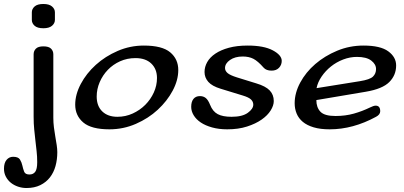

<svg xmlns="http://www.w3.org/2000/svg" viewBox="-99 -636 2031 965"><path d="M119 -494Q89 -494 75 -506.5Q61 -519 61 -536V-574Q61 -591 75 -603.5Q89 -616 119 -616Q148 -616 162.5 -603.5Q177 -591 177 -574V-536Q177 -519 162.5 -506.5Q148 -494 119 -494ZM70 -363Q70 -380 81.5 -391.5Q93 -403 119 -403Q146 -403 157.5 -391.5Q169 -380 169 -363V-44Q169 -20 172 4Q175 28 179 50.5Q183 73 186 93Q189 113 189 129Q189 166 180 198.5Q171 231 152 255.5Q133 280 103.5 294.5Q74 309 34 309Q12 309 -8.5 302Q-29 295 -44.5 282.5Q-60 270 -69.5 252Q-79 234 -79 212Q-79 183 -66 167.5Q-53 152 -33 152Q-7 152 1.5 166Q10 180 13.5 196.5Q17 213 22.5 227Q28 241 49 241Q68 241 78 227.5Q88 214 88 179Q88 150 85 124Q82 98 79 71Q76 44 73 15Q70 -14 70 -50Z M624 -407Q716 -407 756.5 -373Q797 -339 797 -284Q797 -233 769 -180.5Q741 -128 694 -84.5Q647 -41 584 -13.5Q521 14 451 14Q360 14 319.5 -20.5Q279 -55 279 -110Q279 -161 307 -214Q335 -267 382.5 -310Q430 -353 492.5 -380Q555 -407 624 -407ZM582 -344Q540 -344 504.5 -328Q469 -312 443 -285Q417 -258 402 -223Q387 -188 387 -151Q387 -103 415 -76Q443 -49 491 -49Q532 -49 568 -65.5Q604 -82 631 -109Q658 -136 674 -171Q690 -206 690 -244Q690 -289 661.5 -316.5Q633 -344 582 -344Z M1065 -49Q1119 -49 1146.5 -69Q1174 -89 1174 -110Q1174 -125 1162.5 -136Q1151 -147 1121 -156L1010 -190Q967 -203 948 -224.5Q929 -246 929 -274Q929 -300 942.5 -324Q956 -348 983.5 -366.5Q1011 -385 1051.5 -396Q1092 -407 1146 -407Q1227 -407 1272 -383Q1317 -359 1317 -330Q1317 -310 1303.5 -295.5Q1290 -281 1266 -281Q1239 -281 1226 -296Q1197 -329 1174.5 -340.5Q1152 -352 1121 -352Q1082 -352 1057 -334.5Q1032 -317 1032 -294Q1032 -280 1044.5 -269Q1057 -258 1092 -247L1189 -217Q1236 -203 1256.5 -181.5Q1277 -160 1277 -128Q1277 -106 1261.5 -81Q1246 -56 1216 -35Q1186 -14 1142.5 0Q1099 14 1043 14Q1001 14 967 4.5Q933 -5 910 -20.5Q887 -36 874.5 -56.5Q862 -77 862 -99Q862 -125 873.5 -139Q885 -153 906 -153Q923 -153 935 -143.5Q947 -134 957 -109Q970 -76 995 -62.5Q1020 -49 1065 -49Z M1728 -407Q1813 -407 1852.5 -378Q1892 -349 1892 -307Q1892 -258 1857.5 -223.5Q1823 -189 1740 -175L1491 -133Q1491 -96 1511.5 -74.5Q1532 -53 1587 -53Q1637 -53 1679.5 -65Q1722 -77 1761 -96Q1779 -105 1789 -105Q1812 -105 1812 -77Q1812 -60 1791 -49Q1675 14 1558 14Q1511 14 1477.5 4Q1444 -6 1423 -23.5Q1402 -41 1392 -65Q1382 -89 1382 -117Q1382 -169 1410 -221Q1438 -273 1485.5 -314Q1533 -355 1595.5 -381Q1658 -407 1728 -407ZM1695 -350Q1660 -350 1626 -337Q1592 -324 1564.5 -302Q1537 -280 1517.5 -251.5Q1498 -223 1492 -193L1710 -228Q1760 -236 1775.5 -251Q1791 -266 1791 -289Q1791 -313 1767 -331.5Q1743 -350 1695 -350Z"/></svg>

Font: Sofadi One
Style: Regular
Weight: 400
Designer: Botjo Nikoltchev
Foundry: Botjo Nikoltchev
Version: Version 1.002